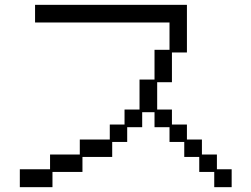

<svg xmlns="http://www.w3.org/2000/svg" viewBox="-20 -746 1040 794"><path d="M62 -46H187V-107H310V-169H434V-231H495V-293H557V-417H619V-540H681V-653H125V-726H753V-529H691V-406H630V-293H691V-231H753V-169H815V-107H877V-46H938V28H866V-35H804V-97H742V-159H681V-220H619V-282H568V-220H506V-159H444V-97H321V-35H197V28H62Z"/></svg>

Font: DotGothic16
Style: Regular
Weight: 400
Designer: Fontworks Inc.
Foundry: Fontworks Inc.
Version: Version 1.100